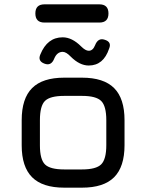

<svg xmlns="http://www.w3.org/2000/svg" viewBox="-20 -865 674 885"><path d="M185 -761Q143 -761 143 -803Q143 -845 185 -845H438Q480 -845 480 -803Q480 -761 438 -761ZM389 -563Q347 -563 306 -604Q285 -626 269 -626Q243 -626 230 -595Q216 -559 184 -572Q153 -584 166 -614Q198 -693 269 -693Q312 -693 354 -651Q374 -631 389 -631Q408 -631 418 -656Q432 -692 462 -682Q496 -672 483 -641Q457 -563 389 -563ZM276 0Q176 0 128 -48Q80 -96 80 -195V-311Q80 -411 128 -459Q176 -507 276 -507H358Q458 -507 506 -459Q554 -411 554 -311V-196Q554 -96 506 -48Q458 0 358 0ZM164 -195Q164 -130 187.5 -107Q211 -84 276 -84H358Q423 -84 446.5 -107.5Q470 -131 470 -196V-311Q470 -376 446.5 -399.5Q423 -423 358 -423H276Q211 -423 187.5 -400Q164 -377 164 -311Z"/></svg>

Font: Jura
Style: Bold
Weight: 700
Designer: Daniel Johnson, Alexei Vanyashin
Foundry: Daniel Johnson
Version: Version 5.103